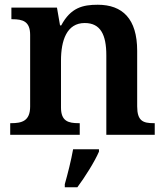

<svg xmlns="http://www.w3.org/2000/svg" viewBox="-20 -568 699 809"><path d="M23 0H316V-49H312C268 -49 237 -57 237 -115V-313C237 -397 261 -471 337 -471C404 -471 428 -421 428 -335V0H632V-49H628C583 -49 558 -58 558 -120V-354C558 -489 496 -548 392 -548C329 -548 278 -536 238 -461H233L220 -536H28V-487H32C76 -487 107 -478 107 -421V-119C107 -58 72 -49 27 -49H23ZM253 208V221H306C338 178 379 113 397 71V61H288C280 107 265 166 253 208Z"/></svg>

Font: Noto Serif Yezidi SemiBold
Style: Regular
Weight: 600
Designer: Dalton Maag Ltd
Foundry: Dalton Maag Ltd
Version: Version 1.001